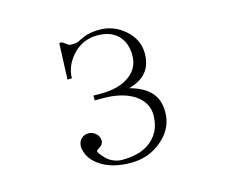

<svg xmlns="http://www.w3.org/2000/svg" viewBox="-98 -839 1197 987"><g transform="rotate(-15 500.0 -345.5)"><path d="M368.2 -140.6Q368.2 -167 349.6 -182.6Q334 -197.3 310.5 -197.3Q288.1 -197.3 272.5 -181.6Q254.9 -165 256.8 -134.8Q265.6 -72.3 326.2 -34.2Q387.7 5.9 484.4 5.9Q582 5.9 651.4 -54.7Q721.7 -115.2 721.7 -201.2Q721.7 -268.6 684.6 -307.6Q649.4 -346.7 574.2 -367.2Q635.7 -383.8 666 -419.9Q698.2 -458 698.2 -520.5Q698.2 -593.8 636.7 -647.5Q578.1 -697.3 504.9 -697.3Q466.8 -697.3 438.5 -689.5Q421.9 -684.6 399.4 -673.8Q386.7 -667 380.9 -665Q370.1 -661.1 361.3 -661.1H335.9L300.8 -684.6H287.1L279.3 -492.2H302.7Q303.7 -555.7 349.6 -609.4Q403.3 -671.9 485.4 -671.9Q559.6 -671.9 598.6 -628.9Q633.8 -589.8 633.8 -526.4Q633.8 -458 578.1 -418Q522.5 -377.9 428.7 -377.9H386.7V-352.5H429.7Q532.2 -352.5 594.7 -312.5Q659.2 -270.5 659.2 -202.1Q659.2 -124 610.4 -76.2Q554.7 -20.5 445.3 -20.5Q419.9 -20.5 396.5 -31.2Q372.1 -42 358.4 -58.6Q333 -85 331.1 -94.7Q330.1 -101.6 342.8 -108.4Q352.5 -114.3 357.4 -119.1Q365.2 -127 368.2 -140.6Z"/></g></svg>

Font: BatangChe
Style: Regular
Weight: 400
Monospace: yes
Version: Version 2.21